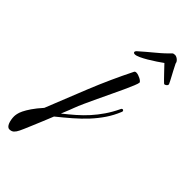

<svg xmlns="http://www.w3.org/2000/svg" viewBox="-499 -648 1047 1047"><g transform="rotate(45 24.0 -125.0)"><path d="M78.1 -365.2Q81.1 -371.1 90.8 -371.1Q97.7 -371.1 106.4 -368.2Q115.2 -365.2 122.8 -361.3Q130.4 -357.4 135.7 -352.5Q141.1 -347.7 141.1 -344.2Q140.6 -336.4 131.3 -313.7Q122.1 -291 107.7 -259.8Q93.3 -228.5 75.7 -191.7Q58.1 -154.8 41 -118.4Q23.9 -82 9 -49.3Q-5.9 -16.6 -14.2 5.9Q-15.6 11.2 -23.7 30.8Q-31.7 50.3 -43 78.1Q-9.8 51.8 20.5 25.4Q50.8 -1 77.4 -30.5Q104 -60.1 127.2 -94Q150.4 -127.9 169.9 -168.9Q172.9 -176.8 179.2 -176.8Q182.1 -176.8 184.6 -174.3Q187 -171.9 187 -168Q187 -166 185.1 -162.1Q168 -120.1 143.6 -84Q119.1 -47.9 88.4 -14.6Q57.6 18.6 20.8 50.5Q-16.1 82.5 -58.1 116.2Q-69.8 145.5 -82.5 176Q-95.2 206.5 -106.2 232.7Q-117.2 258.8 -125.2 277.6Q-133.3 296.4 -136.2 301.8Q-144.5 319.3 -154.5 328.6Q-164.6 337.9 -181.2 337.9Q-188.5 337.9 -194.6 331.8Q-200.7 325.7 -204.6 315.9Q-208.5 306.2 -210.7 293.9Q-212.9 281.7 -212.9 270Q-212.9 261.7 -210.4 249.3Q-208 236.8 -199.5 219Q-190.9 201.2 -174.3 176.8Q-157.7 152.3 -128.9 120.1Q-82 1.5 -32.2 -121.3Q17.6 -244.1 78.1 -365.2ZM260.3 -453.1Q260.3 -452.1 260.7 -451.7Q261.2 -451.2 261.2 -450.2Q261.2 -443.8 255.1 -439Q249 -434.1 244.1 -434.1Q243.2 -434.1 243.4 -433.3Q243.7 -432.6 242.2 -433.3Q240.7 -434.1 236.6 -438Q232.4 -441.9 223.4 -450.9Q214.4 -460 199.5 -475.6Q184.6 -491.2 161.1 -516.1Q147 -505.9 126.2 -491.9Q105.5 -478 84 -465.3Q62.5 -452.6 43.5 -443.8Q24.4 -435.1 14.2 -435.1Q8.3 -435.1 5.4 -437.5Q2.4 -439.9 2.4 -443.4Q2.4 -448.2 8.3 -454.1Q28.3 -472.2 45.2 -486.3Q62 -500.5 77.9 -513.7Q93.8 -526.9 109.4 -540.3Q125 -553.7 142.6 -571.3Q149.4 -578.1 154.3 -583.3Q159.2 -588.4 171.4 -588.4Q175.8 -588.4 181.4 -586.2Q187 -584 192.4 -579.8Q197.8 -575.7 201.7 -570.1Q205.6 -564.5 206.5 -557.1Q217.3 -535.2 226.1 -518.8Q234.9 -502.4 241.5 -490Q248 -477.5 252.7 -468.8Q257.3 -460 260.3 -453.1Z"/></g></svg>

Font: Mervale Script
Style: Regular
Weight: 400
Designer: Astigmatic (AOETI)
Foundry: Astigmatic (AOETI)
Version: Version 1.000